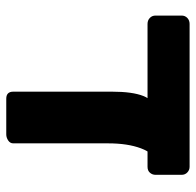

<svg xmlns="http://www.w3.org/2000/svg" viewBox="-26 -584 611 598"><g transform="rotate(90 279.0 -285.5)"><path d="M288 0Q266 0 266 -22V-329Q266 -393 279.5 -427Q293 -461 323 -461H483Q458 -461 442.5 -419.5Q427 -378 427 -318V-22Q427 -12 418 -6Q409 0 399 0ZM55 -440Q44 -440 36.5 -447Q29 -454 29 -465V-546Q29 -557 36.5 -564Q44 -571 55 -571H500Q510 -571 517.5 -564Q525 -557 525 -546V-465Q525 -455 518.5 -447.5Q512 -440 500 -440Z"/></g></svg>

Font: DVN-Rubik
Style: Bold
Weight: 700
Designer: Hubert and Fischer
Foundry: Hubert & Fischer
Version: Version 2.102